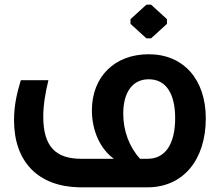

<svg xmlns="http://www.w3.org/2000/svg" viewBox="-20 -801 930 821"><path d="M626 -637 694 -699V-719L626 -781H606L538 -719V-699L606 -637ZM616 -569C469 -569 373 -472 373 -329C373 -240 410 -163 467 -122H327C219 -122 165 -174 165 -302C165 -352 174 -405 187 -458H69C53 -405 40 -352 40 -287C40 -109 143 -4 318 0H611V-1C613 0 613 0 611 0C762 0 860 -116 860 -295C860 -461 765 -569 616 -569ZM611 -122H579C533 -172 507 -241 507 -315C507 -407 547 -462 616 -462C689 -462 729 -402 729 -296C729 -185 687 -122 611 -122Z"/></svg>

Font: Hejaz SemiBold
Style: Regular
Weight: 600
Designer: Bandar Raffah (Arabic) and Santiago Orozco (Latin)
Foundry: Caramella and Typemade
Version: Version 1.010;hotconv 1.0.109;makeotfexe 2.5.65596